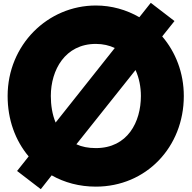

<svg xmlns="http://www.w3.org/2000/svg" viewBox="-20 -1300 1357 1360"><path d="M101 -89 269 40 346 -58C436 -7 542 22 659 22C1015 22 1282 -258 1282 -620C1282 -784 1224 -931 1129 -1042L1216 -1151L1048 -1280L967 -1178C875 -1231 770 -1261 659 -1261C318 -1261 34 -982 34 -620C34 -453 88 -305 183 -192ZM340 -620C340 -804 441 -989 659 -989C710 -989 755 -978 793 -960L374 -432C350 -489 340 -556 340 -620ZM978 -620C978 -436 884 -251 659 -251C605 -251 560 -260 521 -278L940 -804C966 -747 978 -683 978 -620Z"/></svg>

Font: Poland Can Into
Style: BigWritings
Weight: 700
Foundry: Cannot Into Space Fonts
Version: Version 0.92